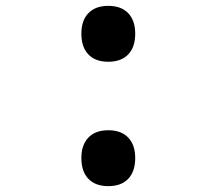

<svg xmlns="http://www.w3.org/2000/svg" viewBox="-20 -628 740 656"><path d="M350 8Q306 8 282 -17Q258 -42 258 -88Q258 -133 282 -158Q306 -183 350 -183Q394 -183 418 -158Q442 -133 442 -88Q442 -42 418 -17Q394 8 350 8ZM350 -417Q306 -417 282 -442Q258 -467 258 -513Q258 -558 282 -583Q306 -608 350 -608Q394 -608 418 -583Q442 -558 442 -513Q442 -467 418 -442Q394 -417 350 -417Z"/></svg>

Font: Martian Mono
Style: Regular
Weight: 400
Monospace: yes
Designer: Roman Shamin
Foundry: Evil Martians
Version: Version 1.000; ttfautohint (v1.8.4.7-5d5b)